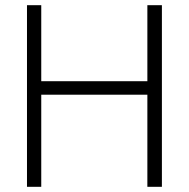

<svg xmlns="http://www.w3.org/2000/svg" viewBox="-20 -720 727 740"><path d="M84 -700H139V-407H548V-700H604V0H548V-355H139V0H84Z"/></svg>

Font: Renner* Light
Style: Light
Weight: 300
Version: Version 003.000 ; ttfautohint (v0.97) -l 8 -r 50 -G 200 -x 1